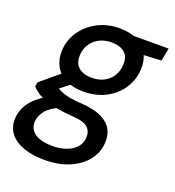

<svg xmlns="http://www.w3.org/2000/svg" viewBox="-165 -620 871 958"><g transform="rotate(20 270.5 -141.0)"><path d="M179 232Q115 232 67.5 215.5Q20 199 -5.5 167Q-31 135 -30 88Q-28 52 -11 20.5Q6 -11 38 -37Q70 -63 117 -84L165 -40Q116 -20 92.5 9Q69 38 68 70Q67 96 81.5 115Q96 134 124.5 143.5Q153 153 192 153Q254 153 295 126Q336 99 337 53Q339 24 318.5 3.5Q298 -17 235 -21Q188 -24 151.5 -31Q115 -38 88 -47.5Q61 -57 42 -69.5Q23 -82 10 -97L14 -120L128 -216L201 -188L78 -90L106 -139Q118 -131 130.5 -124Q143 -117 159 -111.5Q175 -106 198.5 -102Q222 -98 258 -96Q326 -91 365 -71.5Q404 -52 420 -22.5Q436 7 434 44Q433 97 400.5 139.5Q368 182 311 207Q254 232 179 232ZM245 -155Q188 -155 149 -175Q110 -195 91.5 -229.5Q73 -264 74 -308Q76 -366 107.5 -412.5Q139 -459 191 -486.5Q243 -514 308 -514Q365 -514 403.5 -493.5Q442 -473 460.5 -438.5Q479 -404 477 -361Q475 -303 444.5 -256Q414 -209 362 -182Q310 -155 245 -155ZM259 -234Q314 -234 349 -266Q384 -298 386 -351Q388 -392 363.5 -413Q339 -434 294 -434Q240 -434 204 -402Q168 -370 166 -317Q165 -277 189.5 -255.5Q214 -234 259 -234ZM375 -424 364 -502H571L558 -434Z"/></g></svg>

Font: DM Sans 16pt Medium
Style: Italic
Weight: 500
Italic angle: -10°
Version: Version 4.004;gftools[0.9.30]